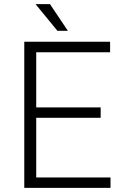

<svg xmlns="http://www.w3.org/2000/svg" viewBox="-20 -914 640 934"><path d="M469.7 -340.8H156.2V-50.8H517.6V0H98.1V-710.9H515.6V-659.7H156.2V-391.6H469.7ZM310.1 -764.2H259.3L152.8 -894H223.1Z"/></svg>

Font: Roboto Mono Light
Style: Regular
Weight: 300
Designer: Google
Version: Version 2.000985; 2015; ttfautohint (v1.3)